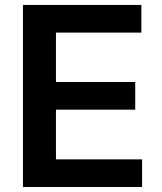

<svg xmlns="http://www.w3.org/2000/svg" viewBox="-20 -747 648 767"><path d="M544.7 -727.3V-616.8H203.5V-419.4H520.2V-308.9H203.5V-110.4H547.6V0H71.7V-727.3Z"/></svg>

Font: Inter P Semi Bold
Style: Regular
Weight: 600
Designer: Rasmus Andersson
Foundry: rsms
Version: Version 3.018;git-588b23468